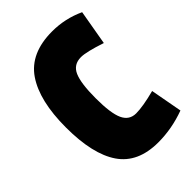

<svg xmlns="http://www.w3.org/2000/svg" viewBox="-195 -711 801 801"><g transform="rotate(-45 206.0 -310.5)"><path d="M386 -160 412 -19Q333 10 253 10Q133 10 78.5 -69.5Q24 -149 24 -306.5Q24 -464 81 -547.5Q138 -631 267 -631Q343 -631 412 -599L385 -444Q307 -470 276 -470Q232 -470 215 -431.5Q198 -393 198 -304.5Q198 -216 215.5 -178.5Q233 -141 273 -141Q313 -141 386 -160Z"/></g></svg>

Font: Passion One
Style: Regular
Weight: 400
Designer: Alejandro Lo Celso
Foundry: Fontstage
Version: Version 1.002